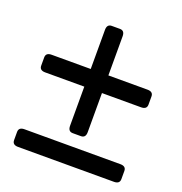

<svg xmlns="http://www.w3.org/2000/svg" viewBox="-127 -741 880 928"><g transform="rotate(20 312.5 -277.5)"><path d="M65.9 74.7Q36.6 74.7 36.6 50.3V8.3Q36.6 -16.1 65.9 -16.1H559.1Q588.4 -16.1 588.4 8.3V50.3Q588.4 74.7 559.1 74.7ZM65.9 -308.6Q36.6 -308.6 36.6 -333V-375Q36.6 -399.4 65.9 -399.4H267.1V-600.6Q267.1 -629.9 291.5 -629.9H333.5Q357.9 -629.9 357.9 -600.6V-399.4H559.1Q588.4 -399.4 588.4 -375V-333Q588.4 -308.6 559.1 -308.6H357.9V-107.4Q357.9 -78.1 333.5 -78.1H291.5Q267.1 -78.1 267.1 -107.4V-308.6Z"/></g></svg>

Font: Istok Web
Style: Bold
Weight: 700
Designer: Andrey V. Panov
Foundry: Andrey V. Panov
Version: Version 1.0.2g